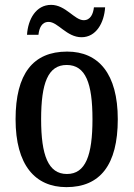

<svg xmlns="http://www.w3.org/2000/svg" viewBox="-20 -759 549 789"><path d="M315 -606C375 -606 408 -665 412 -729H366C363 -702 352 -676 324 -676C286 -676 250 -739 190 -739C128 -739 95 -680 91 -616H138C141 -643 151 -669 180 -669C218 -669 254 -606 315 -606ZM253 10C391 10 464 -81 464 -269C464 -456 385 -547 256 -547C116 -547 44 -456 44 -269C44 -81 124 10 253 10ZM255 -44C178 -44 149 -121 149 -269C149 -417 177 -492 254 -492C332 -492 360 -417 360 -269C360 -121 332 -44 255 -44Z"/></svg>

Font: Noto Serif Hebrew Condensed Medium
Style: Regular
Weight: 500
Width: 3
Designer: Monotype Design Team
Foundry: Monotype Imaging Inc.
Version: Version 2.004